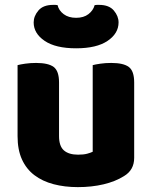

<svg xmlns="http://www.w3.org/2000/svg" viewBox="-20 -751 622 787"><path d="M52 -484Q63 -487 83.5 -490Q104 -493 128 -493Q178 -493 200 -476.5Q222 -460 222 -413V-193Q222 -152 242 -134.5Q262 -117 300 -117Q323 -117 337.5 -121Q352 -125 360 -129V-484Q371 -487 391.5 -490Q412 -493 436 -493Q486 -493 508 -476.5Q530 -460 530 -413V-104Q530 -54 488 -29Q453 -7 404.5 4.5Q356 16 299 16Q245 16 199.5 4Q154 -8 121 -33Q88 -58 70 -97.5Q52 -137 52 -193ZM292 -678Q323 -678 342.5 -693Q362 -708 368 -730Q373 -731 377 -731Q381 -731 386 -731Q427 -731 446.5 -708Q466 -685 466 -659Q466 -614 421 -583.5Q376 -553 292 -553Q208 -553 163 -583.5Q118 -614 118 -659Q118 -685 137.5 -708Q157 -731 198 -731Q203 -731 207 -731Q211 -731 216 -730Q221 -708 241 -693Q261 -678 292 -678Z"/></svg>

Font: Baloo Bhai 2 ExtraBold
Style: Regular
Weight: 800
Designer: Supriya Tembe, Noopur Datye and Ek Type
Foundry: Ek Type
Version: Version 1.640;PS 1.000;hotconv 16.6.51;makeotf.lib2.5.65220;